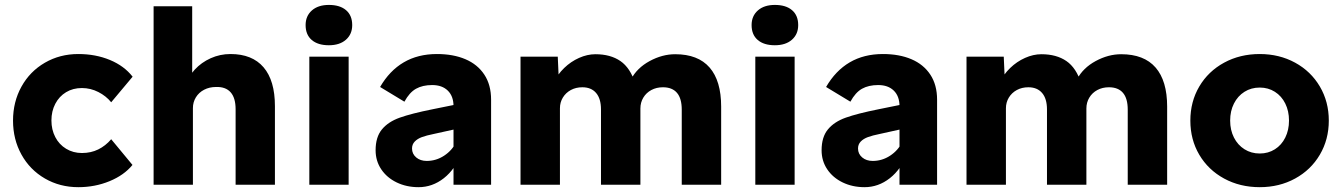

<svg xmlns="http://www.w3.org/2000/svg" viewBox="-20 -766 5563 796"><path d="M34 -266Q34 -343.8 69 -406.9Q104 -470 166.1 -506Q228.2 -542 304.6 -542Q376.4 -542 435.7 -517.4Q495 -492.8 529.8 -448L441 -342Q420 -368 387.7 -384.5Q355.4 -401 319.4 -401Q282.6 -401 254 -383.8Q225.4 -366.6 209.3 -335.8Q193.2 -305 193.2 -266.6Q193.2 -228.6 209.1 -197.8Q225 -167 254.1 -149.3Q283.2 -131.6 319.8 -131.6Q356.8 -131.6 387.1 -146.4Q417.4 -161.2 441 -188.8L529.2 -82.2Q494.4 -39.6 434 -14.8Q373.6 10 304.6 10Q228.2 10 166.1 -26Q104 -62 69 -125.1Q34 -188.2 34 -266Z M616.8 -740H776.8V-423L749.8 -411Q759.8 -447.4 787.3 -477.3Q814.8 -507.2 853.5 -524.6Q892.2 -542 935.6 -542Q1025.6 -542 1072.7 -487Q1119.8 -432 1119.8 -326V0H956.8V-313Q956.8 -360 936.2 -383.3Q915.6 -406.6 875.8 -405.4Q848.2 -405.4 826.3 -394Q804.4 -382.6 792.1 -362.5Q779.8 -342.4 779.8 -318V0H698.8H616.8Z M1262.4 -531H1425.4V0H1262.4ZM1247 -662Q1247 -699.8 1273 -722.7Q1299 -745.6 1343.6 -745.6Q1389.2 -745.6 1414.7 -723.8Q1440.2 -702 1440.2 -662Q1440.2 -624.2 1414.2 -601.3Q1388.2 -578.4 1343.3 -578.4Q1298 -578.4 1272.5 -600.2Q1247 -622 1247 -662Z M1771.8 -413.4Q1732.2 -413.4 1704.8 -398.1Q1677.4 -382.8 1656.6 -344.4L1555.8 -405.4Q1595 -473 1653.8 -507.5Q1712.6 -542 1791.4 -542Q1859.2 -542 1909.6 -520.5Q1960 -499 1988 -456.5Q2016 -414 2016 -352.8V0H1860.2V-325.8Q1860.2 -367.2 1836.5 -390.3Q1812.8 -413.4 1771.8 -413.4ZM1537.2 -143Q1537.2 -197.6 1563.2 -229.3Q1589.2 -261 1637.3 -278.2Q1685.4 -295.4 1773.2 -313L1937.2 -346.2L1928.2 -243.8L1778.2 -210.6Q1748.2 -204.6 1729.4 -197.7Q1710.6 -190.8 1699.4 -179.1Q1688.2 -167.4 1688.2 -150.4Q1688.2 -128 1705.4 -113.4Q1722.6 -98.8 1749.2 -98.8Q1788 -98.8 1821.3 -120.6Q1854.6 -142.4 1871.6 -177.6L1896 -135.4Q1867.6 -64.4 1820.1 -27.2Q1772.6 10 1715.2 10Q1665.2 10 1624.5 -9.7Q1583.8 -29.4 1560.5 -64.2Q1537.2 -99 1537.2 -143Z M2138 -531H2292.4L2297.2 -423.8H2275.8Q2291.2 -457.2 2318.9 -484Q2346.6 -510.8 2380.8 -526Q2415 -541.2 2448.4 -541.2Q2511 -541.2 2552.1 -512.9Q2593.2 -484.6 2613.6 -420L2588.6 -422.2L2596.2 -437.4Q2621.2 -484.6 2673.5 -512.9Q2725.8 -541.2 2779.2 -541.2Q2873.8 -541.2 2921.8 -486.1Q2969.8 -431 2969.8 -324V0H2806.4V-311.4Q2806.4 -358 2786.6 -381.1Q2766.8 -404.2 2728.4 -404.2Q2701.6 -404.2 2680.4 -392.8Q2659.2 -381.4 2647.1 -361.3Q2635 -341.2 2635 -316.4V0H2471.6V-312.2Q2471.6 -356.8 2451.4 -380.5Q2431.2 -404.2 2394.4 -404.2Q2367.6 -404.2 2346.6 -392.8Q2325.6 -381.4 2313.5 -361.5Q2301.4 -341.6 2301.4 -317.2V0H2138Z M3111.4 -531H3274.4V0H3111.4ZM3096 -662Q3096 -699.8 3122 -722.7Q3148 -745.6 3192.6 -745.6Q3238.2 -745.6 3263.7 -723.8Q3289.2 -702 3289.2 -662Q3289.2 -624.2 3263.2 -601.3Q3237.2 -578.4 3192.3 -578.4Q3147 -578.4 3121.5 -600.2Q3096 -622 3096 -662Z M3620.8 -413.4Q3581.2 -413.4 3553.8 -398.1Q3526.4 -382.8 3505.6 -344.4L3404.8 -405.4Q3444 -473 3502.8 -507.5Q3561.6 -542 3640.4 -542Q3708.2 -542 3758.6 -520.5Q3809 -499 3837 -456.5Q3865 -414 3865 -352.8V0H3709.2V-325.8Q3709.2 -367.2 3685.5 -390.3Q3661.8 -413.4 3620.8 -413.4ZM3386.2 -143Q3386.2 -197.6 3412.2 -229.3Q3438.2 -261 3486.3 -278.2Q3534.4 -295.4 3622.2 -313L3786.2 -346.2L3777.2 -243.8L3627.2 -210.6Q3597.2 -204.6 3578.4 -197.7Q3559.6 -190.8 3548.4 -179.1Q3537.2 -167.4 3537.2 -150.4Q3537.2 -128 3554.4 -113.4Q3571.6 -98.8 3598.2 -98.8Q3637 -98.8 3670.3 -120.6Q3703.6 -142.4 3720.6 -177.6L3745 -135.4Q3716.6 -64.4 3669.1 -27.2Q3621.6 10 3564.2 10Q3514.2 10 3473.5 -9.7Q3432.8 -29.4 3409.5 -64.2Q3386.2 -99 3386.2 -143Z M3987 -531H4141.4L4146.2 -423.8H4124.8Q4140.2 -457.2 4167.9 -484Q4195.6 -510.8 4229.8 -526Q4264 -541.2 4297.4 -541.2Q4360 -541.2 4401.1 -512.9Q4442.2 -484.6 4462.6 -420L4437.6 -422.2L4445.2 -437.4Q4470.2 -484.6 4522.5 -512.9Q4574.8 -541.2 4628.2 -541.2Q4722.8 -541.2 4770.8 -486.1Q4818.8 -431 4818.8 -324V0H4655.4V-311.4Q4655.4 -358 4635.6 -381.1Q4615.8 -404.2 4577.4 -404.2Q4550.6 -404.2 4529.4 -392.8Q4508.2 -381.4 4496.1 -361.3Q4484 -341.2 4484 -316.4V0H4320.6V-312.2Q4320.6 -356.8 4300.4 -380.5Q4280.2 -404.2 4243.4 -404.2Q4216.6 -404.2 4195.6 -392.8Q4174.6 -381.4 4162.5 -361.5Q4150.4 -341.6 4150.4 -317.2V0H3987Z M4915 -266Q4915 -344.6 4952.1 -407.5Q4989.2 -470.4 5055 -506.2Q5120.8 -542 5202.5 -542Q5283.8 -542 5349.3 -506.2Q5414.8 -470.4 5451.9 -407.3Q5489 -344.2 5489 -266Q5489 -187.8 5451.9 -124.7Q5414.8 -61.6 5349.3 -25.8Q5283.8 10 5202.8 10Q5120.7 10 5054.9 -25.8Q4989.2 -61.6 4952.1 -124.3Q4915 -187.1 4915 -266ZM5324 -266Q5324 -305.6 5308.6 -336.7Q5293.2 -367.8 5265.5 -385.4Q5237.8 -403 5202.8 -403Q5167.2 -403 5139.3 -385.4Q5111.4 -367.8 5095.7 -336.7Q5080 -305.6 5080 -266Q5080 -226.9 5095.7 -195.8Q5111.4 -164.8 5139.4 -147.2Q5167.4 -129.6 5202.7 -129.6Q5237.8 -129.6 5265.5 -147.1Q5293.1 -164.5 5308.6 -195.8Q5324 -227 5324 -266Z"/></svg>

Font: Easer Grotesk Variable
Style: Regular
Weight: 400
Designer: Boardeaser, Bonnie Shaver-Troup, Thomas Jockin
Foundry: Lexend
Version: Version 1.001;Glyphs 3.1.2 (3151)